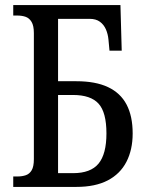

<svg xmlns="http://www.w3.org/2000/svg" viewBox="-20 -734 580 754"><path d="M32 0V-41H49Q67 -41 81.5 -46Q96 -51 104.5 -65.5Q113 -80 113 -109V-604Q113 -633 104 -648Q95 -663 80.5 -668Q66 -673 47 -673H32V-714H453L458 -535H410L406 -578Q404 -600 396 -618.5Q388 -637 372.5 -648.5Q357 -660 332 -660H208V-415H280Q355 -415 404 -392Q453 -369 477 -323.5Q501 -278 501 -210Q501 -146 476.5 -98.5Q452 -51 403 -25.5Q354 0 280 0ZM208 -54H267Q336 -54 367 -91.5Q398 -129 398 -210Q398 -293 367 -327Q336 -361 267 -361H208Z"/></svg>

Font: Noto Serif Condensed
Style: Regular
Weight: 400
Width: 3
Designer: Monotype Design Team
Foundry: Monotype Imaging Inc.
Version: Version 2.015